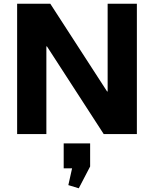

<svg xmlns="http://www.w3.org/2000/svg" viewBox="-20 -720 827 1031"><path d="M715 -700V0H537L232 -471H229V0H72V-700H250L555 -229H558V-700ZM464 50V174L403 291L347 274L384 108L443 184H322V50Z"/></svg>

Font: Pathway Extreme 72pt
Style: Bold
Weight: 700
Designer: Eduardo Rodriguez Tunni
Foundry: Eduardo Rodriguez Tunni
Version: Version 1.001;gftools[0.9.26]